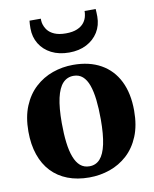

<svg xmlns="http://www.w3.org/2000/svg" viewBox="-90 -874 763 953"><g transform="rotate(-10 291.5 -397.0)"><path d="M24 -265Q24 -338.5 46.5 -392.8Q69 -447 107.8 -482.5Q146.5 -518 196 -535.5Q245.5 -553 299.5 -553Q381.5 -553 439.5 -520.2Q497.5 -487.5 528.2 -425.8Q559 -364 559 -276.5Q559 -202 536.5 -147.8Q514 -93.5 475.2 -58.2Q436.5 -23 387 -5.8Q337.5 11.5 283 11.5Q222.5 11.5 174.5 -7Q126.5 -25.5 93 -61Q59.5 -96.5 41.8 -148Q24 -199.5 24 -265ZM293.5 -43Q325.5 -43 346.5 -66.2Q367.5 -89.5 378 -138.2Q388.5 -187 388.5 -263Q388.5 -318 383.5 -361.5Q378.5 -405 367.5 -435.8Q356.5 -466.5 338 -482.8Q319.5 -499 292.5 -499Q260 -499 238.2 -475.8Q216.5 -452.5 205.5 -403.8Q194.5 -355 194.5 -278Q194.5 -223.5 199.8 -180Q205 -136.5 216.8 -105.8Q228.5 -75 247.2 -59Q266 -43 293.5 -43ZM292.5 -616.5Q241 -616.5 203 -636Q165 -655.5 144 -689.8Q123 -724 123 -768Q123 -778 123.5 -788.5Q124 -799 125 -806.5H182Q182 -802 182.2 -796.5Q182.5 -791 183.5 -785.5Q188 -765 200.2 -748.8Q212.5 -732.5 235.2 -722.8Q258 -713 292.5 -713Q327 -713 349.8 -722.8Q372.5 -732.5 384.8 -748.8Q397 -765 400.5 -785Q402 -791 402.2 -796.5Q402.5 -802 402.5 -806.5H458.5Q459 -799 459.5 -788.8Q460 -778.5 460 -768.5Q460 -724 438.8 -689.8Q417.5 -655.5 380 -636Q342.5 -616.5 292.5 -616.5Z"/></g></svg>

Font: Merriweather 60pt ExtraBold
Style: Regular
Weight: 800
Version: Version 2.100